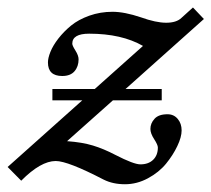

<svg xmlns="http://www.w3.org/2000/svg" viewBox="-68 -467 556 505"><path d="M69.8 -203.1V-232.9H181.2L308.1 -346.2Q252 -378.4 166.5 -378.4Q122.1 -378.4 122.1 -352.1Q122.1 -347.2 130.4 -334Q138.7 -320.8 138.7 -311Q138.7 -292 127.9 -279.5Q117.2 -267.1 95.7 -267.1Q58.1 -267.1 58.1 -302.7Q58.1 -314.5 64.7 -330.8Q71.3 -347.2 85.4 -365.5Q99.6 -383.8 118.9 -399.7Q138.2 -415.5 167 -425.8Q195.8 -436 228 -436Q259.3 -436 302.7 -421.4Q342.3 -407.2 369.1 -407.2Q396 -407.2 409.2 -419.9L439.5 -447.3L468.3 -417L262.2 -232.9H357.4V-203.1H229L108.4 -95.7Q148.4 -92.8 176.5 -84.2Q204.6 -75.7 235.4 -59.6Q283.7 -34.7 301.3 -34.7Q322.3 -34.7 334.7 -46.6Q347.2 -58.6 347.2 -79.1Q347.2 -85.9 337.4 -101.1Q327.6 -116.2 327.6 -127.9Q327.6 -142.6 338.4 -154.5Q349.1 -166.5 372.6 -166.5Q389.2 -166.5 399.4 -154.3Q409.7 -142.1 409.7 -124Q409.7 -106.4 398.4 -82.8Q387.2 -59.1 368.7 -36.4Q350.1 -13.7 321 2Q292 17.6 260.7 17.6Q229 17.6 204.6 5.4Q110.4 -43.5 78.6 -43.5Q39.1 -43.5 -12.2 8.3L-47.9 -27.8L148.4 -203.1Z"/></svg>

Font: Elstob 14pt Medium
Style: Italic
Weight: 500
Italic angle: -20°
Designer: Peter S. Baker
Version: Version 1.015